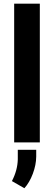

<svg xmlns="http://www.w3.org/2000/svg" viewBox="-20 -770 292 1038"><path d="M195.3 0H56.6V-750H195.3ZM111.8 247.6 44.4 209Q74.7 150.9 76.2 91.8V40H175.8V77.1Q175.3 121.6 157.5 169.2Q139.6 216.8 111.8 247.6Z"/></svg>

Font: Roboto Condensed
Style: Bold
Weight: 700
Designer: Google
Version: Version 2.134; 2016